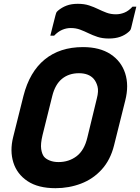

<svg xmlns="http://www.w3.org/2000/svg" viewBox="-20 -967 735 1007"><path d="M415 -720Q503 -720 559.5 -683Q616 -646 636.5 -582.5Q657 -519 637 -440L578 -204Q559 -128 513.5 -78Q468 -28 405 -4Q342 20 271 20Q180 20 124.5 -17Q69 -54 50 -115Q31 -176 49 -248L103 -464Q135 -590 214.5 -655Q294 -720 415 -720ZM203 -258Q192 -212 196 -185.5Q200 -159 211 -145Q221 -133 241 -125Q261 -117 287 -117Q341 -117 381.5 -147.5Q422 -178 438 -245L488 -451Q498 -489 491.5 -513.5Q485 -538 471 -554Q445 -583 394 -583Q341 -583 305 -553.5Q269 -524 254 -463ZM588 -892Q611 -892 633 -901Q655 -910 675 -932H695Q688 -904 681 -875Q674 -846 669 -825Q667 -816 664.5 -811Q662 -806 655 -800Q636 -783 610.5 -774Q585 -765 551 -765Q517 -765 491.5 -773.5Q466 -782 444.5 -792.5Q423 -803 400.5 -811.5Q378 -820 351 -820Q328 -820 306 -810.5Q284 -801 264 -780H244Q251 -808 258 -836Q265 -864 271 -887Q273 -895 275 -900Q277 -905 284 -911Q304 -928 329 -937.5Q354 -947 388 -947Q422 -947 447.5 -938.5Q473 -930 494.5 -919.5Q516 -909 538.5 -900.5Q561 -892 588 -892Z"/></svg>

Font: Recursive Sn Lnr St XBd
Style: Italic
Weight: 800
Italic angle: -15°
Version: Version 1.079;hotconv 1.0.112;makeotfexe 2.5.65598; ttfautoh